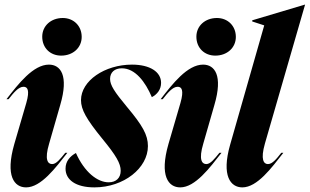

<svg xmlns="http://www.w3.org/2000/svg" viewBox="-20 -800 1342 832"><path d="M8 -370H17C39 -398 60 -424 82 -424C99 -424 110 -410 94 -354L42 -176C2 -37 42 12 93 12C158 12 221 -73 272 -138H263C241 -111 224 -89 206 -89C187 -89 172 -108 193 -178L241 -345C279 -474 242 -520 192 -520C124 -520 59 -436 8 -370ZM163 -641C163 -592 198 -559 245 -559C296 -559 334 -593 334 -640C334 -688 299 -722 252 -722C201 -722 163 -688 163 -641Z M331 -366C331 -325 354 -284 424 -198C483 -126 503 -92 503 -60C503 -29 483 -10 451 -10C402 -10 346 -54 309 -137C284 -123 264 -102 264 -69C264 -21 308 12 389 12C517 12 621 -72 621 -167C621 -215 598 -256 530 -337C476 -402 457 -431 457 -458C457 -486 476 -504 508 -504C566 -504 610 -445 638 -379C661 -391 678 -412 678 -441C678 -489 629 -520 552 -520C434 -520 331 -450 331 -366Z M676 -370H685C707 -398 728 -424 750 -424C767 -424 778 -410 762 -354L710 -176C670 -37 710 12 761 12C826 12 889 -73 940 -138H931C909 -111 892 -89 874 -89C855 -89 840 -108 861 -178L909 -345C947 -474 910 -520 860 -520C792 -520 727 -436 676 -370ZM831 -641C831 -592 866 -559 913 -559C964 -559 1002 -593 1002 -640C1002 -688 967 -722 920 -722C869 -722 831 -688 831 -641Z M977 -172C939 -38 979 12 1030 12C1095 12 1157 -73 1208 -138H1199C1178 -111 1160 -89 1141 -89C1123 -89 1108 -108 1128 -178L1302 -780H1301L1073 -712V-707L1125 -690Z"/></svg>

Font: Nyght Serif Bold Italic
Style: Regular
Weight: 700
Italic angle: -16°
Designer: Maksym Kobuzan
Version: Version 0.410;Glyphs 3.1.2 (3151)